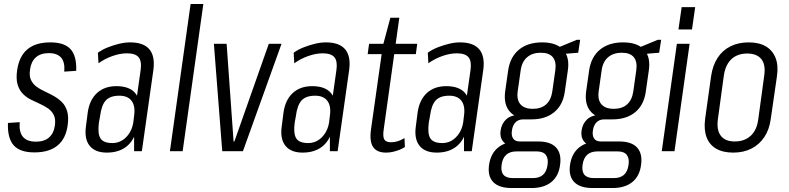

<svg xmlns="http://www.w3.org/2000/svg" viewBox="-20 -760 3968 965"><path d="M153 6Q80 6 48.5 -30Q17 -66 20 -142L79 -146Q75 -96 95.5 -72Q116 -48 161 -48Q203 -48 227 -69.5Q251 -91 256 -131Q260 -162 250.5 -181.5Q241 -201 223 -214Q205 -227 181.5 -237.5Q158 -248 135 -259.5Q112 -271 94.5 -289Q77 -307 68.5 -335Q60 -363 66 -406Q76 -477 117.5 -512Q159 -547 233 -547Q304 -547 335 -512.5Q366 -478 363 -404L303 -400Q307 -447 287.5 -470Q268 -493 225 -493Q184 -493 160 -471.5Q136 -450 131 -410Q126 -378 136 -357.5Q146 -337 164 -324Q182 -311 205 -300.5Q228 -290 251 -277Q274 -264 291.5 -246.5Q309 -229 317.5 -201Q326 -173 320 -130Q311 -63 269 -28.5Q227 6 153 6Z M654 -176 687 -409Q693 -453 676.5 -472.5Q660 -492 618 -492Q584 -492 545.5 -478.5Q507 -465 475 -442L472 -495Q494 -511 522 -522Q550 -533 579 -540Q608 -547 634 -547Q701 -547 730.5 -512.5Q760 -478 751 -409L693 0H654ZM517 7Q458 7 430.5 -27.5Q403 -62 412 -125L421 -195Q430 -258 467.5 -292.5Q505 -327 565 -327Q629 -327 658.5 -293.5Q688 -260 679 -197L669 -126Q660 -62 620.5 -27.5Q581 7 517 7ZM545 -41Q585 -41 614 -70.5Q643 -100 650 -145L654 -178Q661 -227 641.5 -253Q622 -279 580 -279Q534 -279 512 -255.5Q490 -232 483 -176L477 -143Q470 -88 485 -64.5Q500 -41 545 -41Z M1002 -740 898 0H834L938 -740Z M1055 -540H1119L1154 -49H1158L1331 -540H1395L1201 0H1097Z M1638 -176 1671 -409Q1677 -453 1660.5 -472.5Q1644 -492 1602 -492Q1568 -492 1529.5 -478.5Q1491 -465 1459 -442L1456 -495Q1478 -511 1506 -522Q1534 -533 1563 -540Q1592 -547 1618 -547Q1685 -547 1714.5 -512.5Q1744 -478 1735 -409L1677 0H1638ZM1501 7Q1442 7 1414.5 -27.5Q1387 -62 1396 -125L1405 -195Q1414 -258 1451.5 -292.5Q1489 -327 1549 -327Q1613 -327 1642.5 -293.5Q1672 -260 1663 -197L1653 -126Q1644 -62 1604.5 -27.5Q1565 7 1501 7ZM1529 -41Q1569 -41 1598 -70.5Q1627 -100 1634 -145L1638 -178Q1645 -227 1625.5 -253Q1606 -279 1564 -279Q1518 -279 1496 -255.5Q1474 -232 1467 -176L1461 -143Q1454 -88 1469 -64.5Q1484 -41 1529 -41Z M1920 7Q1874 7 1855 -21.5Q1836 -50 1845 -112L1904 -529L1942 -671H1987L1909 -113Q1903 -75 1911 -60Q1919 -45 1945 -45Q1963 -45 1980 -50.5Q1997 -56 2013 -66L2015 -21Q2001 -12 1985 -6Q1969 0 1953 3.5Q1937 7 1920 7ZM1835 -540H2077L2070 -488H1828Z M2312 -176 2345 -409Q2351 -453 2334.5 -472.5Q2318 -492 2276 -492Q2242 -492 2203.5 -478.5Q2165 -465 2133 -442L2130 -495Q2152 -511 2180 -522Q2208 -533 2237 -540Q2266 -547 2292 -547Q2359 -547 2388.5 -512.5Q2418 -478 2409 -409L2351 0H2312ZM2175 7Q2116 7 2088.5 -27.5Q2061 -62 2070 -125L2079 -195Q2088 -258 2125.5 -292.5Q2163 -327 2223 -327Q2287 -327 2316.5 -293.5Q2346 -260 2337 -197L2327 -126Q2318 -62 2278.5 -27.5Q2239 7 2175 7ZM2203 -41Q2243 -41 2272 -70.5Q2301 -100 2308 -145L2312 -178Q2319 -227 2299.5 -253Q2280 -279 2238 -279Q2192 -279 2170 -255.5Q2148 -232 2141 -176L2135 -143Q2128 -88 2143 -64.5Q2158 -41 2203 -41Z M2651 -160Q2579 -160 2544.5 -196.5Q2510 -233 2519 -301L2534 -406Q2544 -474 2588.5 -510.5Q2633 -547 2705 -547Q2776 -547 2810 -510.5Q2844 -474 2834 -406L2819 -301Q2810 -233 2766 -196.5Q2722 -160 2651 -160ZM2551 185Q2488 185 2459 155Q2430 125 2438 69Q2446 12 2483.5 -18.5Q2521 -49 2584 -49H2685Q2747 -49 2775 -18.5Q2803 12 2795 69Q2788 125 2751 155Q2714 185 2652 185ZM2659 135Q2723 135 2732 69Q2737 37 2723.5 19Q2710 1 2678 1H2576Q2510 1 2501 69Q2492 135 2557 135ZM2566 -27Q2526 -27 2508.5 -49Q2491 -71 2496 -104Q2501 -139 2524.5 -160.5Q2548 -182 2588 -182H2654L2651 -160H2610Q2585 -160 2570.5 -144.5Q2556 -129 2553 -104Q2549 -80 2558.5 -64.5Q2568 -49 2593 -49H2635L2632 -27ZM2658 -213Q2700 -213 2725 -235.5Q2750 -258 2756 -301L2771 -407Q2777 -450 2758.5 -472.5Q2740 -495 2698 -495Q2656 -495 2629.5 -472.5Q2603 -450 2597 -407L2582 -301Q2576 -258 2596 -235.5Q2616 -213 2658 -213ZM2768 -514 2879 -560H2896L2886 -495L2764 -485Z M3058 -160Q2986 -160 2951.5 -196.5Q2917 -233 2926 -301L2941 -406Q2951 -474 2995.5 -510.5Q3040 -547 3112 -547Q3183 -547 3217 -510.5Q3251 -474 3241 -406L3226 -301Q3217 -233 3173 -196.5Q3129 -160 3058 -160ZM2958 185Q2895 185 2866 155Q2837 125 2845 69Q2853 12 2890.5 -18.5Q2928 -49 2991 -49H3092Q3154 -49 3182 -18.5Q3210 12 3202 69Q3195 125 3158 155Q3121 185 3059 185ZM3066 135Q3130 135 3139 69Q3144 37 3130.5 19Q3117 1 3085 1H2983Q2917 1 2908 69Q2899 135 2964 135ZM2973 -27Q2933 -27 2915.5 -49Q2898 -71 2903 -104Q2908 -139 2931.5 -160.5Q2955 -182 2995 -182H3061L3058 -160H3017Q2992 -160 2977.5 -144.5Q2963 -129 2960 -104Q2956 -80 2965.5 -64.5Q2975 -49 3000 -49H3042L3039 -27ZM3065 -213Q3107 -213 3132 -235.5Q3157 -258 3163 -301L3178 -407Q3184 -450 3165.5 -472.5Q3147 -495 3105 -495Q3063 -495 3036.5 -472.5Q3010 -450 3004 -407L2989 -301Q2983 -258 3003 -235.5Q3023 -213 3065 -213ZM3175 -514 3286 -560H3303L3293 -495L3171 -485Z M3446 -540 3370 0H3306L3382 -540ZM3474 -724 3458 -612H3390L3406 -724Z M3665 7Q3613 7 3579 -13Q3545 -33 3531 -71Q3517 -109 3524 -163L3554 -377Q3562 -431 3586.5 -469Q3611 -507 3651 -527Q3691 -547 3743 -547Q3795 -547 3829 -527Q3863 -507 3878 -469Q3893 -431 3885 -377L3854 -163Q3847 -109 3821.5 -71Q3796 -33 3756.5 -13Q3717 7 3665 7ZM3673 -49Q3722 -49 3753 -77.5Q3784 -106 3791 -160L3821 -380Q3829 -435 3806.5 -463Q3784 -491 3735 -491Q3703 -491 3678.5 -478.5Q3654 -466 3638.5 -441Q3623 -416 3618 -380L3588 -160Q3581 -106 3603 -77.5Q3625 -49 3673 -49Z"/></svg>

Font: Pathway Extreme Condensed ExtraLight
Style: Italic
Weight: 250
Width: 3
Italic angle: -8°
Version: Version 1.001;gftools[0.9.26]